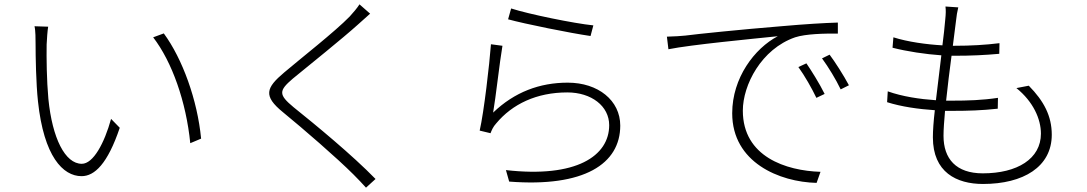

<svg xmlns="http://www.w3.org/2000/svg" viewBox="-20 -811 5010 885"><path d="M202 -688 139 -690C144 -671 144 -629 144 -608C144 -552 146 -427 155 -344C182 -90 270 1 356 1C416 1 476 -56 532 -222L492 -263C461 -151 410 -56 357 -56C280 -56 221 -174 203 -355C195 -443 194 -545 195 -606C196 -630 199 -671 202 -688ZM735 -657 686 -639C773 -526 838 -342 857 -151L907 -172C890 -350 821 -540 735 -657Z M1686 -748 1637 -791C1628 -776 1606 -750 1592 -735C1524 -665 1364 -540 1290 -477C1206 -406 1192 -369 1284 -294C1378 -217 1532 -84 1609 -7C1630 14 1650 35 1667 54L1711 14C1603 -97 1434 -236 1333 -317C1263 -375 1265 -393 1329 -448C1407 -512 1558 -633 1629 -697C1641 -708 1671 -735 1686 -748Z M2336 -772 2322 -722C2398 -701 2611 -658 2702 -645L2715 -694C2626 -703 2416 -746 2336 -772ZM2296 -600 2243 -607C2236 -514 2211 -296 2191 -209L2241 -197C2246 -210 2253 -227 2267 -242C2341 -331 2453 -385 2595 -385C2706 -385 2788 -322 2788 -234C2788 -92 2636 10 2312 -27L2327 26C2673 53 2839 -56 2839 -232C2839 -348 2737 -430 2597 -430C2468 -430 2352 -387 2253 -292C2265 -360 2283 -525 2296 -600Z M3054 -642 3061 -584C3165 -605 3449 -632 3565 -644C3458 -588 3355 -452 3355 -289C3355 -62 3573 28 3744 32L3762 -19C3604 -24 3404 -88 3404 -301C3404 -419 3489 -585 3645 -639C3694 -655 3782 -657 3842 -656V-707C3777 -705 3693 -700 3580 -690C3395 -675 3192 -654 3139 -647C3119 -645 3092 -643 3054 -642ZM3697 -519 3660 -502C3689 -462 3722 -404 3743 -360L3781 -378C3758 -425 3719 -487 3697 -519ZM3804 -559 3769 -542C3799 -501 3833 -445 3855 -399L3893 -418C3868 -465 3828 -527 3804 -559Z M4072 -390 4069 -340C4135 -319 4214 -308 4289 -303C4283 -252 4280 -208 4280 -178C4280 -17 4389 37 4511 37C4697 37 4828 -42 4828 -190C4828 -276 4792 -345 4722 -416L4665 -405C4743 -342 4778 -262 4778 -195C4778 -79 4669 -12 4510 -12C4387 -12 4329 -79 4329 -185C4329 -214 4332 -254 4336 -300H4372C4442 -300 4506 -302 4579 -310L4580 -360C4507 -349 4440 -347 4367 -347H4341C4348 -413 4357 -487 4366 -554H4379C4458 -554 4519 -557 4586 -563L4587 -612C4523 -604 4455 -600 4379 -600H4372L4387 -718C4389 -738 4392 -756 4397 -777L4338 -781C4340 -765 4340 -749 4337 -721C4334 -688 4330 -647 4324 -602C4251 -606 4164 -618 4098 -639L4094 -591C4160 -574 4246 -561 4319 -556L4294 -349C4220 -354 4139 -366 4072 -390Z"/></svg>

Font: Noto Sans KR Light
Style: Regular
Weight: 300
Designer: Ryoko NISHIZUKA 西塚涼子 (kana, bopomofo & ideographs); Paul D. Hunt (Latin, Greek & Cyrillic); Sandoll Communications 산돌커뮤니
Foundry: Adobe
Version: Version 2.004;hotconv 1.0.118;makeotfexe 2.5.65603